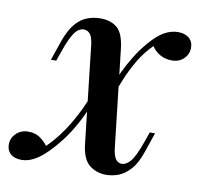

<svg xmlns="http://www.w3.org/2000/svg" viewBox="-102 -598 709 681"><g transform="rotate(10 252.5 -257.5)"><path d="M337 -80Q341 -54 349.5 -44Q358 -34 371 -34Q385 -34 400.5 -51Q416 -68 436 -124L449 -161H468L443 -88Q429 -47 409 -25Q389 -3 367 5.5Q345 14 322 14Q287 14 261.5 -6.5Q236 -27 230 -80L190 -435Q186 -461 177 -470.5Q168 -480 155 -480Q146 -480 136 -473.5Q126 -467 115 -447.5Q104 -428 91 -391L78 -354H59L84 -427Q99 -468 118 -490Q137 -512 160 -520.5Q183 -529 206 -529Q245 -529 268 -509Q291 -489 297 -432ZM409 -465Q380 -437 358.5 -400.5Q337 -364 322 -327Q307 -290 296 -260Q296 -260 286 -260.5Q276 -261 276 -261Q282 -279 290.5 -303Q299 -327 312 -354.5Q325 -382 343 -411.5Q361 -441 384 -468Q413 -502 437.5 -515.5Q462 -529 487 -529Q511 -529 526 -516.5Q541 -504 541 -482Q541 -459 524.5 -442.5Q508 -426 481 -426Q457 -426 438 -437Q419 -448 409 -465ZM95 -50Q139 -93 172 -150Q205 -207 222 -255Q222 -255 231 -253.5Q240 -252 240 -252Q230 -224 215 -190.5Q200 -157 177.5 -120.5Q155 -84 122 -48Q93 -16 67.5 -1Q42 14 18 14Q-8 14 -22 1.5Q-36 -11 -36 -32Q-36 -56 -18.5 -72.5Q-1 -89 24 -89Q50 -89 67 -77Q84 -65 95 -50Z"/></g></svg>

Font: Playfair Display Medium
Style: Italic
Weight: 500
Italic angle: -14°
Designer: Claus Eggers Sørensen
Foundry: Claus Eggers Sørensen
Version: Version 1.203